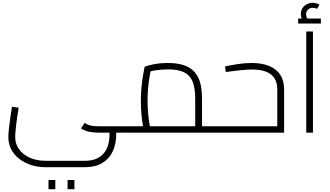

<svg xmlns="http://www.w3.org/2000/svg" viewBox="-20 -952 2365 1378"><path d="M307 248Q251 248 202.5 232Q154 216 117.5 187.5Q81 159 60.5 119.5Q40 80 40 32Q40 11 43.5 -23.5Q47 -58 53 -100.5Q59 -143 66 -186L114 -179Q102 -110 95.5 -52Q89 6 89 32Q89 81 117 119.5Q145 158 194 180Q243 202 307 202H590Q675 202 720.5 153Q766 104 766 11V-19H814V12Q814 81 789 134.5Q764 188 714 218Q664 248 590 248ZM688 0Q659 0 625 -5.5Q591 -11 561 -31L588 -70Q601 -61 615.5 -55.5Q630 -50 648 -48Q666 -46 688 -46H870V0ZM870 0V-46Q876 -46 880 -44Q884 -42 886 -39Q888 -36 889 -32Q890 -28 890 -23Q890 -18 889 -13.5Q888 -9 886 -6Q884 -3 880 -1.5Q876 0 870 0ZM328 406V340H377V406ZM465 406V340H514V406Z M1430 0V-46H1532V0ZM884 0V-46H1417L1381 -16V-245Q1381 -322 1362 -367.5Q1343 -413 1300.5 -433.5Q1258 -454 1187 -454Q1145 -454 1102 -448Q1059 -442 1036 -431L1065 -462Q1060 -439 1053.5 -402Q1047 -365 1043 -320Q1039 -275 1039 -229Q1039 -179 1043.5 -134.5Q1048 -90 1053 -59.5Q1058 -29 1061 -19L1015 -4Q1012 -16 1006 -48.5Q1000 -81 995.5 -128.5Q991 -176 991 -229Q991 -279 995.5 -326Q1000 -373 1006.5 -411.5Q1013 -450 1018 -473Q1039 -482 1085 -491Q1131 -500 1187 -500Q1268 -500 1322 -475Q1376 -450 1403 -394.5Q1430 -339 1430 -245V0ZM884 0Q877 0 873 -1.5Q869 -3 867 -6Q865 -9 864.5 -13.5Q864 -18 864 -23Q864 -30 865.5 -34.5Q867 -39 871 -42.5Q875 -46 884 -46ZM1532 0V-46Q1539 -46 1543 -44Q1547 -42 1549 -39Q1551 -36 1551.5 -32Q1552 -28 1552 -23Q1552 -18 1551.5 -13.5Q1551 -9 1549 -6Q1547 -3 1543 -1.5Q1539 0 1532 0Z M1532 0V-46H1988L1970 -30V-311Q1970 -382 1925 -417.5Q1880 -453 1788 -453Q1758 -453 1712 -448.5Q1666 -444 1601 -435L1595 -475Q1635 -484 1686 -492Q1737 -500 1786 -500Q1860 -500 1912 -478.5Q1964 -457 1991.5 -415Q2019 -373 2019 -311V0ZM1532 0Q1525 0 1521 -1.5Q1517 -3 1515 -6Q1513 -9 1512.5 -13.5Q1512 -18 1512 -23Q1512 -30 1513.5 -34.5Q1515 -39 1519 -42.5Q1523 -46 1532 -46Z M2178 0V-726H2226V0ZM2168 -783Q2154 -800 2146.5 -816.5Q2139 -833 2139 -850Q2139 -875 2151 -893.5Q2163 -912 2182.5 -922Q2202 -932 2224 -932Q2237 -932 2249.5 -928.5Q2262 -925 2273 -918L2255 -888Q2247 -893 2239.5 -894.5Q2232 -896 2224 -896Q2204 -896 2190.5 -883Q2177 -870 2177 -850Q2177 -837 2182 -826Q2187 -815 2199 -801ZM2120 -783V-819H2283V-783Z"/></svg>

Font: Cairo Play Light
Style: Regular
Weight: 300
Version: Version 3.119